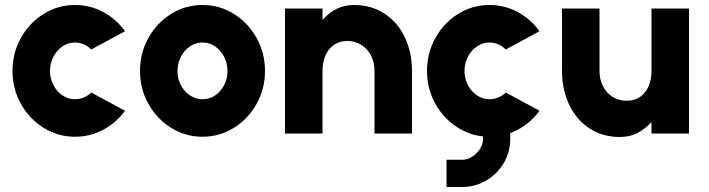

<svg xmlns="http://www.w3.org/2000/svg" viewBox="-20 -534 2836 768"><path d="M480 -91Q444.5 -42.5 392.5 -14.8Q340.5 13 280 13Q212 13 154.8 -22.5Q97.5 -58 63.8 -118.2Q30 -178.5 30 -250Q30 -322 63.8 -382.5Q97.5 -443 154.8 -478.5Q212 -514 280 -514Q340.5 -514 392.8 -486Q445 -458 480 -409L345 -336Q331.5 -349.5 314.8 -356.8Q298 -364 280 -364Q252.5 -364 229.5 -348.2Q206.5 -332.5 193.2 -306.2Q180 -280 180 -250Q180 -220.5 193.2 -194.5Q206.5 -168.5 229.5 -152.8Q252.5 -137 280 -137Q298 -137 314.8 -144Q331.5 -151 345 -164Z M790 13Q722 13 664.8 -22.5Q607.5 -58 573.8 -118.2Q540 -178.5 540 -250Q540 -322 573.8 -382.5Q607.5 -443 664.8 -478.5Q722 -514 790 -514Q858 -514 915.2 -478.5Q972.5 -443 1006.2 -382.5Q1040 -322 1040 -250Q1040 -178.5 1006.2 -118.2Q972.5 -58 915.2 -22.5Q858 13 790 13ZM790 -137Q818 -137 840.8 -152.5Q863.5 -168 876.8 -194Q890 -220 890 -250Q890 -281 876.2 -307.2Q862.5 -333.5 839.5 -348.8Q816.5 -364 790 -364Q762.5 -364 739.5 -348.2Q716.5 -332.5 703.2 -306.2Q690 -280 690 -250Q690 -218.5 703.8 -192.8Q717.5 -167 740.5 -152Q763.5 -137 790 -137Z M1628 0H1478V-251Q1478 -283.5 1464.5 -310.8Q1451 -338 1426 -354Q1401 -370 1369 -370Q1337.5 -370 1315.2 -354.2Q1293 -338.5 1281.5 -311.2Q1270 -284 1270 -251V0H1120V-500H1270V-454Q1294.5 -482.5 1325.8 -498.2Q1357 -514 1396 -514Q1466 -514 1518.5 -479.2Q1571 -444.5 1599.2 -385Q1627.5 -325.5 1628 -253Z M2138 -91Q2102.5 -42.5 2050.5 -14.8Q1998.5 13 1938 13Q1870 13 1812.8 -22.5Q1755.5 -58 1721.8 -118.2Q1688 -178.5 1688 -250Q1688 -322 1721.8 -382.5Q1755.5 -443 1812.8 -478.5Q1870 -514 1938 -514Q1998.5 -514 2050.8 -486Q2103 -458 2138 -409L2003 -336Q1989.5 -349.5 1972.8 -356.8Q1956 -364 1938 -364Q1910.5 -364 1887.5 -348.2Q1864.5 -332.5 1851.2 -306.2Q1838 -280 1838 -250Q1838 -220.5 1851.2 -194.5Q1864.5 -168.5 1887.5 -152.8Q1910.5 -137 1938 -137Q1956 -137 1972.8 -144Q1989.5 -151 2003 -164ZM1766 105H1830Q1849.5 105 1868.5 93Q1887.5 81 1899.8 62Q1912 43 1912 24V-40H2021V22Q2021 74 1995 118.2Q1969 162.5 1924.8 188.2Q1880.5 214 1828 214H1766Z M2228 -500H2378V-250Q2378 -217 2391.5 -189.8Q2405 -162.5 2430 -146.8Q2455 -131 2487 -131Q2518.5 -131 2540.8 -146.8Q2563 -162.5 2574.5 -189.5Q2586 -216.5 2586 -250V-500H2736V0H2586V-46Q2561 -18 2529.8 -2Q2498.5 14 2460 14Q2390 14 2337.5 -20.8Q2285 -55.5 2256.8 -115.2Q2228.5 -175 2228 -248Z"/></svg>

Font: Urbanist
Style: Regular
Weight: 400
Designer: Corey Hu
Foundry: Corey Hu
Version: Version 1.2; befe77262ef67d88f1d94aa3d2e49ef1327b4483